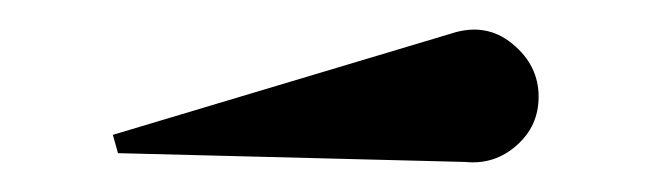

<svg xmlns="http://www.w3.org/2000/svg" viewBox="-20 -821 442 131"><path d="M297.5 -710.5 60.5 -716.5 57 -729 287.5 -798Q311.5 -806 329.5 -791.2Q347.5 -776.5 347.5 -755Q347.5 -735 332.5 -721.8Q317.5 -708.5 297.5 -710.5Z"/></svg>

Font: Bodoni* 16pt Medium
Style: Regular
Weight: 500
Version: Version 2.3